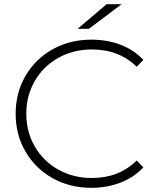

<svg xmlns="http://www.w3.org/2000/svg" viewBox="-20 -895 756 920"><path d="M55 -350Q55 -451 102.5 -532Q150 -613 232.5 -659Q315 -705 418 -705Q494 -705 558 -680.5Q622 -656 667 -608L635 -575Q551 -658 420 -658Q332 -658 260 -618Q188 -578 147 -507.5Q106 -437 106 -350Q106 -263 147 -192.5Q188 -122 260 -82Q332 -42 420 -42Q550 -42 635 -126L667 -93Q622 -45 557.5 -20Q493 5 418 5Q315 5 232.5 -41Q150 -87 102.5 -168Q55 -249 55 -350ZM491 -875H563L406 -757H352Z"/></svg>

Font: Montserrat Atlas Light
Style: Regular
Weight: 300
Designer: Julieta Ulanovsky
Foundry: Julieta Ulanovsky
Version: Version 7.200